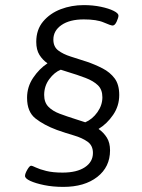

<svg xmlns="http://www.w3.org/2000/svg" viewBox="-20 -726 555 752"><path d="M228 6Q187 6 153 -1Q119 -8 98.5 -17.5Q78 -27 78 -37Q78 -46 87 -61.5Q96 -77 102 -77Q106 -77 120.5 -70Q135 -63 161 -56.5Q187 -50 225 -50Q281 -50 312.5 -71Q344 -92 344 -127Q344 -156 323 -171Q302 -186 269.5 -195.5Q237 -205 203 -217Q152 -236 119 -262Q86 -288 86 -343Q86 -386 110 -421.5Q134 -457 166 -478Q147 -491 134.5 -511Q122 -531 122 -562Q122 -610 149 -642Q176 -674 218 -690Q260 -706 308 -706Q344 -706 375 -699.5Q406 -693 425 -683.5Q444 -674 444 -665Q444 -657 437 -641.5Q430 -626 421 -626Q414 -626 386.5 -638Q359 -650 308 -650Q253 -650 221 -628Q189 -606 189 -571Q189 -543 208 -528.5Q227 -514 257 -504.5Q287 -495 321 -484Q353 -473 382 -458Q411 -443 429 -419Q447 -395 447 -354Q447 -311 423 -276Q399 -241 366 -221Q386 -207 398.5 -187Q411 -167 411 -137Q411 -72 361 -33Q311 6 228 6ZM277 -259Q286 -256 295.5 -253Q305 -250 314 -247Q342 -259 361.5 -286.5Q381 -314 381 -345Q381 -375 363.5 -392Q346 -409 314.5 -421Q283 -433 243 -445Q237 -447 230.5 -449Q224 -451 218 -453Q193 -443 173 -416Q153 -389 153 -354Q153 -325 169.5 -308Q186 -291 214 -280.5Q242 -270 277 -259Z"/></svg>

Font: Asap Expanded Expanded Light
Style: Italic
Weight: 300
Width: 7
Italic angle: -6°
Designer: Pablo Cosgaya
Foundry: Omnibus-Type
Version: Version 3.001; ttfautohint (v1.8.4.7-5d5b)